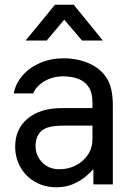

<svg xmlns="http://www.w3.org/2000/svg" viewBox="-20 -778 552 810"><path d="M218 12Q167 12 127.5 -11Q88 -34 66 -73Q44 -112 44 -160Q44 -234 97 -278Q150 -322 242 -322H370V-346Q370 -384 357 -406Q344 -428 324.5 -438.5Q305 -449 284.5 -452.5Q264 -456 248 -456Q202 -456 167 -435Q132 -414 120 -384H38Q46 -426 75 -459.5Q104 -493 149 -512.5Q194 -532 248 -532Q308 -532 357 -510Q406 -488 431 -447Q456 -407 456 -334V0H374V-63H372Q360 -48 338 -30.5Q316 -13 286 -0.5Q256 12 218 12ZM230 -64Q269 -64 300.5 -80.5Q332 -97 351 -125.5Q370 -154 370 -190V-248H248Q178 -248 154 -225Q130 -202 130 -162Q130 -122 158 -93Q186 -64 230 -64ZM291 -758 414 -607H326L251 -695L177 -607H88L212 -758Z"/></svg>

Font: Liter
Style: Regular
Weight: 400
Designer: Anton Skugarov
Foundry: skugi
Version: Version 1.004; ttfautohint (v1.8.4.7-5d5b)